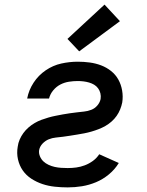

<svg xmlns="http://www.w3.org/2000/svg" viewBox="-20 -806 640 834"><path d="M274 8Q246 8 218 5Q190 2 164.5 -6.5Q139 -15 116.5 -29.5Q94 -44 79 -65.5Q64 -87 58 -114Q52 -141 57 -169Q59 -185 65.5 -200Q72 -215 81.5 -228Q91 -241 103.5 -252Q116 -263 130.5 -271.5Q145 -280 160 -285.5Q175 -291 190.5 -295.5Q206 -300 221.5 -303Q237 -306 252.5 -309Q268 -312 283.5 -314Q299 -316 314.5 -318Q330 -320 345.5 -321.5Q361 -323 376.5 -329Q392 -335 403 -348Q414 -361 417 -376Q419 -389 416 -401Q413 -413 406 -422.5Q399 -432 389 -438Q379 -444 367 -447.5Q355 -451 342.5 -452.5Q330 -454 318 -454Q299 -454 279.5 -451Q260 -448 242.5 -439Q225 -430 211.5 -414Q198 -398 193 -378H98Q105 -415 126 -447Q147 -479 178.5 -500.5Q210 -522 246 -530Q282 -538 318 -538Q344 -538 370 -534.5Q396 -531 419.5 -522Q443 -513 462.5 -497.5Q482 -482 494 -460.5Q506 -439 510.5 -413Q515 -387 511 -361Q508 -346 502 -331Q496 -316 486.5 -302.5Q477 -289 464.5 -278Q452 -267 438 -259Q424 -251 408.5 -245Q393 -239 377.5 -234.5Q362 -230 346.5 -227Q331 -224 315.5 -221.5Q300 -219 284.5 -216.5Q269 -214 253.5 -212Q238 -210 222.5 -208.5Q207 -207 192 -201Q177 -195 165 -182.5Q153 -170 150 -154Q148 -140 153.5 -127Q159 -114 168.5 -105Q178 -96 191 -90Q204 -84 217.5 -81Q231 -78 245.5 -77Q260 -76 274 -76Q293 -76 311.5 -78.5Q330 -81 348.5 -88Q367 -95 383.5 -107Q400 -119 411 -136L496 -98Q479 -70 453 -48.5Q427 -27 397 -14.5Q367 -2 336 3Q305 8 274 8ZM324 -583 273 -637 434 -786 501 -714Z"/></svg>

Font: Iosevka Curly Medium Extended
Style: Italic
Weight: 500
Width: 7
Italic angle: -9°
Monospace: yes
Designer: Belleve Invis
Foundry: Belleve Invis
Version: Version 11.1.0; ttfautohint (v1.8.3)